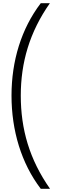

<svg xmlns="http://www.w3.org/2000/svg" viewBox="-20 -813 400 1201"><path d="M52 -215C52 3 113 208 235 368H293C164 184 110 -5 110 -215C110 -422 165 -612 292 -793H235C113 -633 52 -432 52 -215Z"/></svg>

Font: Noto Sans Kannada Light
Style: Regular
Weight: 300
Designer: Jelle Bosma - Monotype Design Team
Foundry: Monotype Imaging Inc.
Version: Version 2.005